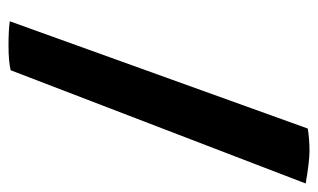

<svg xmlns="http://www.w3.org/2000/svg" viewBox="-168 -575 747 451"><g transform="rotate(90 205.5 -349.5)"><path d="M411 -694 145 -1Q124 4 87 4Q50 4 30 1L282 -699Q308 -703 334 -703Q360 -703 411 -694Z"/></g></svg>

Font: Inika
Style: Bold
Weight: 700
Version: Version 1.001